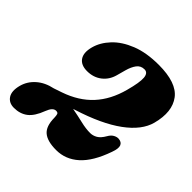

<svg xmlns="http://www.w3.org/2000/svg" viewBox="-191 -885 1069 1069"><g transform="rotate(45 344.0 -350.0)"><path d="M3.5 -90.5Q16 -136.5 53.2 -169.2Q90.5 -202 147.5 -214L194.5 -230Q293.5 -264 354 -329.8Q414.5 -395.5 441.5 -497Q463 -576 459.8 -611Q456.5 -646 429.5 -646Q400.5 -646 384 -623.8Q367.5 -601.5 358 -566.5L343.5 -513.5Q331 -467.5 295.5 -440Q260 -412.5 210 -412.5Q162 -412.5 141.8 -442.2Q121.5 -472 136 -525.5Q149.5 -576 191.2 -620.5Q233 -665 302.2 -692.5Q371.5 -720 468 -720Q609 -720 658.5 -654Q708 -588 678.5 -475.5Q658 -397 566.5 -330Q475 -263 314.5 -212.5L304 -209Q350 -200.5 390.8 -190.8Q431.5 -181 465.5 -181Q487 -181 507 -192.5Q527 -204 544.5 -234.5Q556 -255 571.5 -263.5Q587 -272 601 -271Q625.5 -269 633 -250.8Q640.5 -232.5 626 -193Q587.5 -83 530.2 -31.5Q473 20 399 20Q330 20 297.8 -7Q265.5 -34 265 -100Q264.5 -117.5 261.5 -126.2Q258.5 -135 244.5 -135Q219.5 -135 203 -91.5Q180 -30 147 -5Q114 20 66.5 20Q27 20 8.2 -9Q-10.5 -38 3.5 -90.5Z"/></g></svg>

Font: Fraunces 9pt S100 Black
Style: Italic
Weight: 900
Italic angle: -16°
Version: Version 1.000; ttfautohint (v1.8.3)